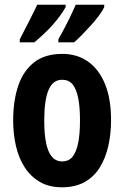

<svg xmlns="http://www.w3.org/2000/svg" viewBox="-20 -786 528 816"><path d="M452 -274Q452 -218 440.5 -166.5Q429 -115 404.5 -75Q380 -35 340 -12.5Q300 10 243 10Q189 10 150 -12.5Q111 -35 85.5 -74Q60 -113 48 -164.5Q36 -216 36 -274Q36 -358 57.5 -421.5Q79 -485 125 -521Q171 -557 245 -557Q308 -557 354.5 -524Q401 -491 426.5 -428.5Q452 -366 452 -274ZM168 -273Q168 -217 176 -178Q184 -139 201 -119.5Q218 -100 244 -100Q272 -100 288 -119.5Q304 -139 312 -177.5Q320 -216 320 -274Q320 -333 312 -371Q304 -409 288 -428Q272 -447 244 -447Q205 -447 186.5 -404Q168 -361 168 -273ZM423 -756Q417 -742 402 -721.5Q387 -701 368 -680Q349 -659 330 -639.5Q311 -620 295 -606H228V-619Q245 -649 260 -678Q275 -707 285.5 -730Q296 -753 302 -766H423ZM259 -756Q251 -741 237 -721.5Q223 -702 205 -681.5Q187 -661 166 -641.5Q145 -622 126 -606H64V-619Q81 -651 95 -679Q109 -707 120.5 -729.5Q132 -752 138 -766H259Z"/></svg>

Font: Noto Sans Khmer ExtraCondensed
Style: Bold
Weight: 700
Width: 2
Designer: Danh Hong and the Monotype Design Team
Foundry: Monotype Imaging Inc.
Version: Version 2.004